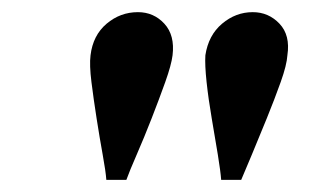

<svg xmlns="http://www.w3.org/2000/svg" viewBox="-20 -740 525 316"><path d="M344 -444Q343 -458 338.5 -485.5Q334 -513 328.5 -545Q323 -577 320 -605Q317 -633 318 -649Q323 -682 345.5 -701Q368 -720 396 -720Q422 -720 440 -701Q458 -682 453 -649Q452 -633 442 -605Q432 -577 419 -545Q406 -513 394.5 -485.5Q383 -458 377 -444ZM155 -444Q154 -458 149 -485.5Q144 -513 139 -545Q134 -577 130.5 -605Q127 -633 129 -649Q133 -682 155.5 -701Q178 -720 207 -720Q233 -720 250.5 -701Q268 -682 264 -649Q262 -633 252 -605Q242 -577 229.5 -545Q217 -513 205 -485.5Q193 -458 188 -444Z"/></svg>

Font: Inclusive Sans Medium
Style: Italic
Weight: 500
Italic angle: -7°
Designer: Olivia King
Foundry: Olivia King
Version: Version 2.004